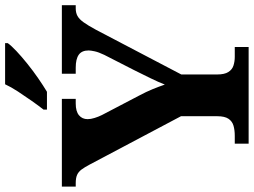

<svg xmlns="http://www.w3.org/2000/svg" viewBox="-138 -832 971 734"><g transform="rotate(-90 347.0 -465.5)"><path d="M164.2 0V-53H194.2Q216.2 -53 232.9 -57.8Q249.7 -62.6 259.5 -77.1Q269.2 -91.6 269.2 -120V-258.6L84.2 -608Q73.8 -627.6 65.2 -639.1Q56.5 -650.6 44.8 -655.8Q33.1 -661 13.2 -661H0.2V-714H335.5V-661H317.7Q287.8 -661 272.9 -648.6Q258 -636.2 258 -615.6Q258 -603.4 262.6 -588.8Q267.1 -574.2 273.7 -560.9L347.7 -419.4Q363 -390.7 372.6 -367.1Q382.2 -343.4 390.2 -320.4Q399.7 -344.9 414.7 -375.6Q429.7 -406.3 445.5 -437.9L503.7 -551.8Q514.3 -574 517.4 -588.9Q520.6 -603.8 520.6 -611.8Q520.6 -637.8 504.2 -649.4Q487.8 -661 454.8 -661H431.6V-714H693.5V-661H681.5Q664.6 -661 652.4 -654.3Q640.2 -647.6 628.2 -630.8Q616.1 -614.1 599.7 -583.6L428.8 -257.4V-121Q428.8 -92.3 438.1 -77.7Q447.3 -63 462.8 -58Q478.4 -53 496.3 -53H533.8V0ZM294.4 -784Q309.4 -803 327.7 -829Q346 -855 363.7 -882Q381.3 -909 391.3 -931H548.7V-921Q539.7 -908 518.5 -888Q497.3 -868 469.9 -846Q442.5 -824 414.3 -804.5Q386 -785 362.6 -771H294.4Z"/></g></svg>

Font: Noto Serif Khmer
Style: Regular
Weight: 400
Designer: Danh Hong and the Monotype Design Team
Foundry: Monotype Imaging Inc.
Version: Version 2.003